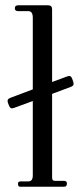

<svg xmlns="http://www.w3.org/2000/svg" viewBox="-20 -706 307 726"><path d="M257 -397Q262 -383 249 -378L177 -351V-36Q177 -27 180 -24.5Q183 -22 190 -22H223Q233 -22 233 -12Q233 0 223 0H55Q48 0 48 -12Q48 -20 58 -20H87Q104 -20 104 -43V-324L33 -298Q19 -292 14 -307L10 -317Q5 -331 19 -336L104 -368V-639Q104 -664 87 -664H48Q36 -664 36 -675Q36 -686 49 -686H162Q177 -686 177 -671V-396L234 -417Q248 -423 253 -408Z"/></svg>

Font: HK Venetian
Style: Regular
Weight: 400
Designer: Alfredo Marco Pradil
Foundry: Alfredo Marco Pradil
Version: Version 1.000;PS 001.000;hotconv 1.0.88;makeotf.lib2.5.64775